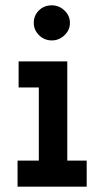

<svg xmlns="http://www.w3.org/2000/svg" viewBox="-20 -702 390 722"><path d="M46 0V-98H126V-373H50V-471H233V-98H306V0ZM175 -550Q147 -550 127 -569.5Q107 -589 107 -616Q107 -644 126.5 -663Q146 -682 175 -682Q202 -682 222.5 -662.5Q243 -643 243 -616Q243 -589 222.5 -569.5Q202 -550 175 -550Z"/></svg>

Font: Inconsolata ExtraCondensed Black
Style: Regular
Weight: 900
Width: 2
Monospace: yes
Designer: Raph Levien, Cyreal, Brenton Simpson
Foundry: Raph Levien, Cyreal, Google
Version: Version 3.001; ttfautohint (v1.8.2.53-6de2)